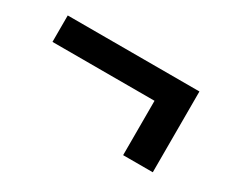

<svg xmlns="http://www.w3.org/2000/svg" viewBox="-64 -638 799 673"><g transform="rotate(30 335.5 -301.5)"><path d="M54 -358V-465H587V-138H467V-358Z"/></g></svg>

Font: M PLUS 1p
Style: Bold
Weight: 700
Version: Version 1.062